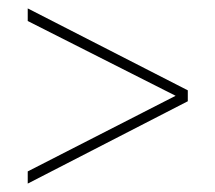

<svg xmlns="http://www.w3.org/2000/svg" viewBox="-20 -550 512 457"><path d="M398 -322 46 -142V-113L427 -309V-335L46 -530V-500Z"/></svg>

Font: Noto Sans Oriya Cond Thin
Style: Regular
Weight: 100
Width: 3
Designer: Amélie Bonet and Sol Matas
Foundry: Google LLC
Version: Version 2.006